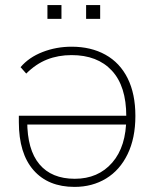

<svg xmlns="http://www.w3.org/2000/svg" viewBox="-20 -733 619 761"><path d="M54.7 -249V-274.4H499V-239.3H67.4L87.9 -252.9Q87.9 -139.6 136.2 -82Q184.6 -24.4 276.4 -24.4Q369.1 -24.4 424.8 -88.4Q480.5 -152.3 480.5 -266.6V-272.5Q480.5 -391.6 423.3 -453.1Q366.2 -514.6 263.7 -514.6Q210.9 -514.6 166.5 -497.1Q122.1 -479.5 84 -441.4L61.5 -466.8Q94.7 -505.9 148.9 -526.9Q203.1 -547.9 263.7 -547.9Q340.8 -547.9 397.9 -516.1Q455.1 -484.4 485.8 -422.9Q516.6 -361.3 516.6 -273.4Q516.6 -185.5 485.8 -122.1Q455.1 -58.6 400.4 -25.4Q345.7 7.8 275.4 7.8Q170.9 7.8 112.8 -58.6Q54.7 -125 54.7 -249ZM321.3 -712.9H377V-658.2H321.3ZM168 -712.9H223.6V-658.2H168Z"/></svg>

Font: Min Sans VF VF
Style: Regular
Weight: 400
Designer: Jinseong-Kim, NotoSansCJK, Nunito
Foundry: Jinseong-Kim
Version: Version 1.420;Glyphs 3.1.2 (3151)